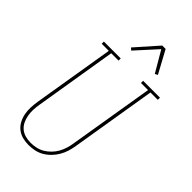

<svg xmlns="http://www.w3.org/2000/svg" viewBox="-291 -1040 1128 1128"><g transform="rotate(45 273.0 -476.5)"><path d="M196 8Q170 8 145.5 1.5Q121 -5 102 -20Q83 -35 71 -57Q59 -79 54 -104Q49 -129 50 -155.5Q51 -182 55 -208L139 -717H80V-735H220V-717H159L75 -205Q71 -182 70 -158.5Q69 -135 73 -112.5Q77 -90 86.5 -70Q96 -50 112.5 -36Q129 -22 151 -16Q173 -10 197 -10Q218 -10 241 -15Q264 -20 284 -32Q304 -44 321 -61.5Q338 -79 349 -99Q360 -119 367 -141Q374 -163 377 -185L465 -717H406V-735H546V-717H485L397 -182Q393 -158 385.5 -134Q378 -110 365 -88Q352 -66 333.5 -47Q315 -28 292.5 -15Q270 -2 245 3Q220 8 196 8ZM231 -811 217 -823 339 -961H367L443 -821L426 -812L350 -942Z"/></g></svg>

Font: Iosevka Curly Slab Thin
Style: Italic
Weight: 100
Italic angle: -9°
Monospace: yes
Designer: Belleve Invis
Foundry: Belleve Invis
Version: Version 22.1.2; ttfautohint (v1.8.4)